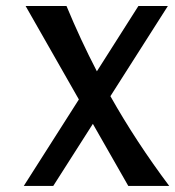

<svg xmlns="http://www.w3.org/2000/svg" viewBox="-20 -610 575 630"><path d="M535.2 0H400.9L284.7 -203.6L154.8 0H58.1L238.8 -283.7L64 -590.3H198.2Q244.6 -478.5 297.9 -376L434.1 -590.3H530.8L342.3 -294.4Q425.8 -146 535.2 0Z"/></svg>

Font: Rachana
Style: Bold
Weight: 700
Designer: Hussain KH
Foundry: Hussain KH, Rajeesh K Nambiar, Santhosh Thottingal, Swathanthra Malayalam Computing (http://smc.org.in)
Version: Version 7.0.0+20221109